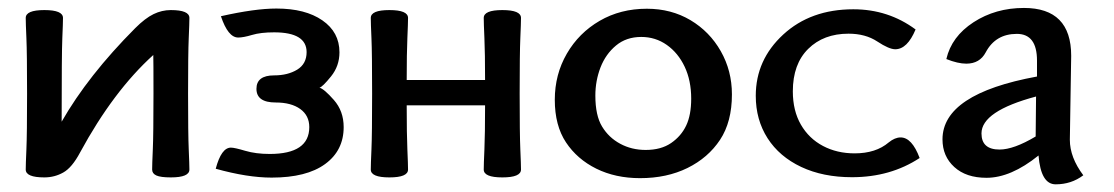

<svg xmlns="http://www.w3.org/2000/svg" viewBox="-20 -446 2831 488"><path d="M414.1 4.9Q388.2 4.9 377.4 0Q366.7 -4.9 366.7 -15.1Q366.7 -27.8 368.4 -66.2Q370.1 -104.5 370.1 -208Q370.1 -292 369.6 -306.2Q268.1 -214.4 183.6 -58.6Q163.1 -20 140.9 -7.6Q118.7 4.9 92.8 4.9Q45.4 4.9 45.4 -15.1Q45.4 -27.8 47.1 -66.2Q48.8 -104.5 48.8 -208Q48.8 -311 47.1 -349.1Q45.4 -387.2 45.4 -400.4Q45.4 -420.4 92.8 -420.4Q140.1 -420.4 140.1 -400.4Q140.1 -387.2 138.4 -349.1Q136.7 -311 136.7 -136.7Q203.6 -253.9 323.7 -374.5Q349.1 -399.9 370.4 -410.2Q391.6 -420.4 414.1 -420.4Q461.4 -420.4 461.4 -400.4Q461.4 -387.2 459.7 -349.1Q458 -311 458 -208Q458 -104.5 459.7 -66.2Q461.4 -27.8 461.4 -15.1Q461.4 4.9 414.1 4.9Z M670.4 5.4Q608.9 5.4 528.3 -17.1Q542.5 -70.8 566.9 -70.8Q576.2 -70.8 603.3 -62.7Q630.4 -54.7 665.5 -54.7Q766.1 -54.7 766.1 -123Q766.1 -152.3 743.2 -168.9Q720.2 -185.5 680.7 -185.5Q631.8 -185.5 631.8 -220.2Q631.8 -254.4 676.8 -254.4Q711.4 -254.4 735.4 -269Q759.3 -283.7 759.3 -313.5Q759.3 -363.8 676.8 -363.8Q642.6 -363.8 620.6 -357.2Q598.6 -350.6 585.4 -350.6Q559.6 -350.6 541.5 -404.8Q627.9 -424.3 682.6 -424.3Q755.9 -424.3 799.3 -394.3Q842.8 -364.3 842.8 -313Q842.8 -278.3 821.3 -251.7Q799.8 -225.1 792 -223.1Q803.7 -220.2 828.6 -191.9Q853.5 -163.6 853.5 -123Q853.5 -63.5 806.4 -29.1Q759.3 5.4 670.4 5.4Z M1256.8 4.9Q1209.5 4.9 1209.5 -15.1Q1209.5 -27.8 1211.2 -66.2Q1212.9 -104.5 1212.9 -178.2H1013.7Q1013.7 -104.5 1015.4 -66.2Q1017.1 -27.8 1017.1 -15.1Q1017.1 4.9 969.7 4.9Q922.4 4.9 922.4 -15.1Q922.4 -27.8 924.1 -66.2Q925.8 -104.5 925.8 -208Q925.8 -311 924.1 -349.1Q922.4 -387.2 922.4 -400.4Q922.4 -420.4 969.7 -420.4Q1017.1 -420.4 1017.1 -400.4Q1017.1 -387.2 1015.4 -349.1Q1013.7 -311 1013.7 -242.7H1212.9Q1212.9 -311 1211.2 -349.1Q1209.5 -387.2 1209.5 -400.4Q1209.5 -420.4 1256.8 -420.4Q1304.2 -420.4 1304.2 -400.4Q1304.2 -387.2 1302.5 -349.1Q1300.8 -311 1300.8 -208Q1300.8 -104.5 1302.5 -66.2Q1304.2 -27.8 1304.2 -15.1Q1304.2 4.9 1256.8 4.9Z M1606.9 6.8Q1544.4 6.8 1495.6 -17.3Q1446.8 -41.5 1418.5 -84.2Q1390.1 -127 1390.1 -192.4Q1390.1 -256.8 1420.7 -309.6Q1451.2 -362.3 1504.2 -393.1Q1557.1 -423.8 1624 -423.8Q1686 -423.8 1734.9 -394.8Q1783.7 -365.7 1812 -315.9Q1840.3 -266.1 1840.3 -206.1Q1840.3 -136.2 1810.1 -90.6Q1779.8 -44.9 1727.3 -19Q1674.8 6.8 1606.9 6.8ZM1621.1 -64.9Q1660.2 -64.9 1685.8 -82.5Q1711.4 -100.1 1724.1 -127Q1736.8 -153.8 1736.8 -195.3Q1736.8 -241.2 1720.2 -276.4Q1703.6 -311.5 1674.8 -331.8Q1646 -352.1 1609.9 -352.1Q1571.8 -352.1 1545.7 -330.3Q1519.5 -308.6 1506.3 -274.7Q1493.2 -240.7 1493.2 -203.1Q1493.2 -152.3 1510.3 -124.3Q1527.3 -96.2 1556.4 -80.6Q1585.4 -64.9 1621.1 -64.9Z M2145.5 4.4Q2071.8 4.4 2016.4 -21.7Q1960.9 -47.9 1930.9 -94.7Q1900.9 -141.6 1900.9 -202.6Q1900.9 -293.9 1970.7 -358.2Q2040.5 -422.4 2148.9 -422.4Q2237.8 -422.4 2307.1 -371.1Q2286.1 -320.8 2255.4 -320.8Q2239.7 -320.8 2209.7 -340.6Q2179.7 -360.4 2136.7 -360.4Q2073.2 -360.4 2034.2 -321.8Q1995.1 -283.2 1995.1 -213.9Q1995.1 -164.6 2015.6 -129.2Q2036.1 -93.8 2071.8 -75Q2107.4 -56.2 2152.3 -56.2Q2206.1 -56.2 2238.8 -84Q2254.4 -96.7 2269 -96.7Q2297.9 -96.7 2317.4 -44.4Q2243.2 4.4 2145.5 4.4Z M2520.5 -65.9Q2556.6 -65.9 2612.3 -99.1L2613.3 -200.7Q2474.6 -163.6 2474.6 -106.9Q2474.6 -65.9 2520.5 -65.9ZM2663.1 22.5Q2625.5 22.5 2619.6 -50.8Q2549.3 5.9 2487.3 5.9Q2435.5 5.9 2405.5 -21.5Q2375.5 -48.8 2375.5 -91.8Q2375.5 -207.5 2615.7 -251.5V-292Q2615.7 -359.9 2564.5 -359.9Q2510.3 -359.9 2485.4 -313Q2470.2 -284.2 2436 -284.2Q2414.6 -284.2 2385.3 -295.9Q2398.4 -353 2454.3 -389.4Q2510.3 -425.8 2582.5 -425.8Q2702.6 -425.8 2702.6 -304.2L2699.2 -90.8Q2699.2 -45.9 2733.4 -0.5Q2703.1 22.5 2663.1 22.5Z"/></svg>

Font: Bainsley
Style: Regular
Weight: 400
Designer: Paul James MIller
Foundry: High-Logic / Made with FontCreator
Version: Version 1.411;March 28, 2021;FontCreator 13.0.0.2683 64-bit